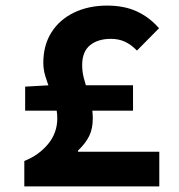

<svg xmlns="http://www.w3.org/2000/svg" viewBox="-20 -667 640 687"><path d="M67 0V-91Q118 -111 151.5 -151Q185 -191 185 -244Q185 -269 177.5 -294Q170 -319 160 -344Q150 -369 142.5 -393.5Q135 -418 135 -442Q135 -505 164 -551Q193 -597 245 -622Q297 -647 363 -647Q425 -647 470 -626Q515 -605 549 -566L470 -486Q450 -507 427.5 -517.5Q405 -528 377 -528Q330 -528 302 -505Q274 -482 274 -434Q274 -410 280 -387.5Q286 -365 293.5 -341.5Q301 -318 306.5 -293.5Q312 -269 312 -243Q312 -207 299.5 -181Q287 -155 259 -128V-124H550V0ZM70 -271V-357L158 -362H456V-271Z"/></svg>

Font: Source Code Pro ExtraLight
Style: Bold
Weight: 700
Monospace: yes
Version: Version 1.018;hotconv 1.0.116;makeotfexe 2.5.65601